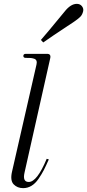

<svg xmlns="http://www.w3.org/2000/svg" viewBox="-20 -965 452 995"><path d="M378 -945Q395 -945 404.5 -933Q414 -921 411 -907Q407 -890 398 -880Q389 -870 366 -854Q230 -764 204 -745L192 -758Q217 -786 314 -904Q346 -945 378 -945ZM224 -686Q246 -686 240 -662L107 -70Q96 -22 129 -22Q172 -22 222 -142L233 -139Q218 -105 207 -83.5Q196 -62 179.5 -38Q163 -14 143 -2Q123 10 100 10Q70 10 51 -9.5Q32 -29 42 -74L169 -630Q172 -642 169 -650Q166 -658 156 -661Q146 -664 138.5 -664.5Q131 -665 118 -665Q117 -665 116 -665Q115 -665 114 -665Q101 -665 101 -675Q101 -686 114 -686Z"/></svg>

Font: HK Venetian
Style: Italic
Weight: 400
Italic angle: -12°
Version: Version 1.000;PS 001.000;hotconv 1.0.88;makeotf.lib2.5.64775